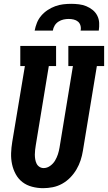

<svg xmlns="http://www.w3.org/2000/svg" viewBox="-20 -975 564 1003"><path d="M205 8Q176 8 147.5 0.5Q119 -7 97.5 -23.5Q76 -40 62.5 -64.5Q49 -89 43 -117Q37 -145 38 -174.5Q39 -204 44 -234L110 -630H86V-735H273V-630H235L167 -217Q165 -204 163.5 -192Q162 -180 162 -167.5Q162 -155 164 -143Q166 -131 171 -120.5Q176 -110 186 -103.5Q196 -97 208 -97Q226 -97 242 -108.5Q258 -120 267.5 -136Q277 -152 282.5 -169Q288 -186 291 -204L361 -630H337V-735H524V-630H486L413 -187Q409 -162 401 -137.5Q393 -113 379.5 -90Q366 -67 347 -47.5Q328 -28 304.5 -15Q281 -2 255.5 3Q230 8 205 8ZM161 -815Q165 -836 173 -856Q181 -876 195.5 -893Q210 -910 229 -922.5Q248 -935 268.5 -942.5Q289 -950 310 -952.5Q331 -955 352 -955Q372 -955 392.5 -952.5Q413 -950 431 -942.5Q449 -935 464 -923Q479 -911 488 -893.5Q497 -876 498 -855.5Q499 -835 496 -815H401Q404 -828 400.5 -841Q397 -854 387.5 -862Q378 -870 365 -873Q352 -876 339 -876Q325 -876 311.5 -873Q298 -870 285.5 -862Q273 -854 265.5 -841.5Q258 -829 256 -815Z"/></svg>

Font: Iosevka Slab Extrabold
Style: Italic
Weight: 800
Italic angle: -9°
Monospace: yes
Designer: Belleve Invis
Foundry: Belleve Invis
Version: Version 11.1.0; ttfautohint (v1.8.3)